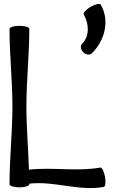

<svg xmlns="http://www.w3.org/2000/svg" viewBox="-20 -949 603 989"><path d="M411 -875C439 -826 442 -764 404 -725C392 -714 395 -694 409 -680C422 -666 443 -664 454 -675C521 -742 546 -844 499 -925C495 -933 472 -928 447 -914C423 -900 407 -882 411 -875ZM29 -800C29 -667 44 -533 44 -400C44 -267 29 -133 29 0C29 9 52 16 80 16C108 16 131 9 131 0V-3C258 -18 387 37 514 14C523 13 526 -11 521 -38C516 -66 505 -87 497 -86C375 -64 251 -89 129 -75C126 -183 116 -292 116 -400C116 -533 131 -667 131 -800C131 -809 108 -816 80 -816C52 -816 29 -809 29 -800Z"/></svg>

Font: Nupuram Medium
Style: Regular
Weight: 500
Designer: Santhosh Thottingal (santhosh.thottingal@gmail.com)
Foundry: SMC
Version: Version 1.000